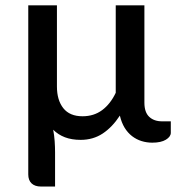

<svg xmlns="http://www.w3.org/2000/svg" viewBox="-20 -530 695 720"><path d="M620.5 -75V-32Q620.5 -17.5 602.2 -6.2Q584 5 551 5Q530 5 510.8 -1Q491.5 -7 475.2 -19.5Q459 -32 447.2 -51.2Q435.5 -70.5 429.5 -96.5Q401 -53 365 -29.2Q329 -5.5 282.5 -5.5Q249 -5.5 223.5 -15.2Q198 -25 179.5 -43.5Q183.5 -22.5 185 -0.5Q186.5 21.5 186.5 40.5V169.5H133.5Q111 169.5 98.5 157.8Q86 146 86 124V-510H193.5V-205.5Q193.5 -154.5 217.5 -124.2Q241.5 -94 289.5 -94Q332 -94 363 -117Q394 -140 414 -182V-510H521.5V-145Q521.5 -109 539.5 -92Q557.5 -75 587.5 -75Z"/></svg>

Font: TypoPRO Lato
Style: Regular
Weight: 600
Designer: Lukasz Dziedzic with Adam Twardoch and Botio Nikoltchev
Foundry: tyPoland Lukasz Dziedzic
Version: Version 2.010; 2014-09-01; http://www.latofonts.com/